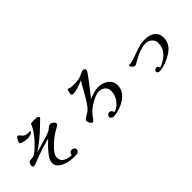

<svg xmlns="http://www.w3.org/2000/svg" viewBox="133 -1705 2734 2734"><g transform="rotate(-45 1500.0 -337.5)"><path d="M827 -458Q827 -447 821.5 -440Q816 -433 807 -428Q794 -419 778.5 -411.5Q763 -404 749 -396Q725 -383 697.5 -363Q670 -343 648 -326Q629 -311 601.5 -286Q574 -261 547 -231Q520 -201 502.5 -171Q485 -141 485 -115Q485 -64 511.5 -37.5Q538 -11 578 0Q618 11 658 16Q659 -4 675 -23Q691 -42 712 -42Q731 -42 750.5 -30.5Q770 -19 770 2Q770 27 752.5 41Q735 55 711 56Q704 56 696.5 56Q689 56 682 56Q634 56 588 50.5Q542 45 498 27Q469 15 442.5 -2.5Q416 -20 399.5 -44.5Q383 -69 383 -104Q383 -133 396.5 -162.5Q410 -192 427 -215Q462 -263 504.5 -307.5Q547 -352 590 -392Q458 -356 329 -311Q300 -301 271.5 -288.5Q243 -276 214 -265Q204 -261 193 -258.5Q182 -256 171 -256Q163 -256 154.5 -263Q146 -270 146 -279Q146 -291 151 -309Q156 -327 163 -337Q172 -349 186 -352Q200 -355 216.5 -355.5Q233 -356 251.5 -359.5Q270 -363 289 -376Q325 -402 363.5 -438Q402 -474 438.5 -515.5Q475 -557 505 -600Q535 -643 554 -683Q556 -688 559.5 -699Q563 -710 565 -712Q569 -716 580 -717.5Q591 -719 603 -719.5Q615 -720 620 -720Q629 -720 645 -720Q661 -720 678 -718Q695 -716 707 -709.5Q719 -703 719 -690Q719 -680 709 -671Q699 -662 692 -655Q661 -628 633 -598.5Q605 -569 574 -542Q519 -493 461.5 -448Q404 -403 343 -362Q393 -376 443 -390.5Q493 -405 542 -420Q570 -429 599 -437.5Q628 -446 655 -458Q672 -465 688.5 -479.5Q705 -494 722 -506.5Q739 -519 756 -519Q770 -519 786.5 -510Q803 -501 815 -487Q827 -473 827 -458ZM485 -641Q485 -629 473 -621Q461 -613 444 -607.5Q427 -602 410.5 -599.5Q394 -597 385 -597Q362 -597 340.5 -600.5Q319 -604 297 -610Q288 -613 270.5 -622.5Q253 -632 253 -643Q253 -645 258 -656.5Q263 -668 270.5 -682Q278 -696 284.5 -707.5Q291 -719 293 -720Q296 -722 299.5 -724.5Q303 -727 307 -727Q319 -727 331.5 -713Q344 -699 358.5 -682.5Q373 -666 390 -658Q404 -653 421 -650.5Q438 -648 453 -648Q458 -648 464 -649Q470 -650 475 -650Q485 -650 485 -641Z M1828 -231Q1828 -171 1802.5 -126Q1777 -81 1734 -47.5Q1691 -14 1637 10Q1615 19 1585.5 28Q1556 37 1526.5 43Q1497 49 1473 49Q1456 49 1438 37Q1420 25 1420 7Q1420 -10 1433.5 -25.5Q1447 -41 1471 -41Q1494 -41 1508 -25.5Q1522 -10 1522 10Q1581 -7 1621.5 -46Q1662 -85 1683.5 -135Q1705 -185 1705 -236Q1705 -291 1667.5 -323.5Q1630 -356 1574 -356Q1543 -356 1504 -341.5Q1465 -327 1425 -304.5Q1385 -282 1351.5 -256.5Q1318 -231 1297 -209H1298Q1291 -199 1283 -190.5Q1275 -182 1267 -172Q1257 -160 1247.5 -145Q1238 -130 1226 -119Q1222 -114 1216.5 -110Q1211 -106 1203 -106Q1190 -106 1178 -120Q1166 -134 1159 -152Q1152 -170 1152 -182Q1152 -195 1157 -201Q1162 -207 1172 -214Q1186 -224 1201 -232.5Q1216 -241 1231 -251Q1237 -256 1246 -260.5Q1255 -265 1260 -269Q1270 -279 1282 -290.5Q1294 -302 1303 -313Q1350 -376 1389.5 -445.5Q1429 -515 1468 -583Q1477 -599 1487 -615.5Q1497 -632 1504 -648Q1479 -635 1439.5 -620.5Q1400 -606 1360 -596.5Q1320 -587 1291 -587Q1281 -587 1271.5 -594.5Q1262 -602 1262 -612Q1262 -619 1265.5 -638.5Q1269 -658 1275 -676Q1281 -694 1288 -694Q1290 -694 1291 -693Q1313 -680 1342 -677.5Q1371 -675 1396 -675Q1419 -675 1442.5 -676.5Q1466 -678 1488 -682Q1520 -688 1540 -697Q1560 -706 1588 -719Q1598 -724 1609.5 -727.5Q1621 -731 1631 -731Q1648 -731 1658 -722Q1668 -713 1668 -697Q1668 -696 1668 -694.5Q1668 -693 1668 -692Q1666 -683 1649.5 -658.5Q1633 -634 1608 -600Q1583 -566 1554 -528.5Q1525 -491 1497.5 -456Q1470 -421 1449 -394.5Q1428 -368 1418 -356Q1462 -376 1514.5 -391Q1567 -406 1617 -406Q1670 -406 1718 -385Q1766 -364 1797 -324.5Q1828 -285 1828 -231Z M2771 -242Q2771 -187 2749 -144Q2727 -101 2690.5 -68.5Q2654 -36 2609 -12.5Q2564 11 2518 28Q2490 38 2452.5 46.5Q2415 55 2386 55Q2373 55 2361 45.5Q2349 36 2349 22Q2349 5 2363.5 -6.5Q2378 -18 2394 -18Q2411 -18 2421.5 -6Q2432 6 2432 23Q2449 18 2465 11Q2481 4 2496 -4Q2570 -42 2616 -100Q2662 -158 2662 -246Q2662 -282 2643 -310Q2624 -338 2594 -354Q2564 -370 2529 -370Q2492 -370 2451.5 -359Q2411 -348 2376 -334Q2336 -318 2298 -296Q2260 -274 2221 -254Q2215 -252 2209.5 -249.5Q2204 -247 2197 -247Q2187 -247 2173 -257.5Q2159 -268 2148.5 -282Q2138 -296 2138 -306Q2138 -318 2152 -318Q2166 -318 2173 -318Q2195 -318 2224 -327.5Q2253 -337 2273 -344Q2340 -369 2414 -393Q2488 -417 2560 -417Q2616 -417 2664 -399.5Q2712 -382 2741.5 -343.5Q2771 -305 2771 -242Z"/></g></svg>

Font: Kaisei Decol
Style: Bold
Weight: 700
Designer: Font-Kai, 金井和夫
Foundry: KAZUO KANAI
Version: Version 5.003